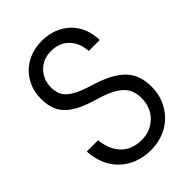

<svg xmlns="http://www.w3.org/2000/svg" viewBox="-226 -844 950 950"><g transform="rotate(-45 249.0 -369.5)"><path d="M22 -207Q25 -157 42.5 -116.5Q60 -76 90.5 -47Q121 -18 162 -2.5Q203 13 253 13Q301 13 342 -3.5Q383 -20 412.5 -49.5Q442 -79 459 -119Q476 -159 476 -206Q476 -248 464.5 -281Q453 -314 428 -339.5Q403 -365 363 -385.5Q323 -406 265 -423Q226 -435 198.5 -448Q171 -461 153.5 -476.5Q136 -492 128.5 -511.5Q121 -531 121 -555Q121 -611 157 -647.5Q193 -684 249 -684Q306 -684 341.5 -648Q377 -612 381 -552H458Q457 -597 441.5 -634Q426 -671 399 -697Q372 -723 334 -737.5Q296 -752 251 -752Q206 -752 168.5 -737Q131 -722 104 -695.5Q77 -669 61.5 -632.5Q46 -596 46 -553Q46 -514 56 -484Q66 -454 88.5 -431Q111 -408 147.5 -389.5Q184 -371 236 -356Q282 -343 313.5 -328Q345 -313 364.5 -295Q384 -277 392.5 -254Q401 -231 401 -202Q401 -170 390 -143Q379 -116 359.5 -96.5Q340 -77 313.5 -66Q287 -55 255 -55Q189 -55 149 -94.5Q109 -134 101 -207Z"/></g></svg>

Font: Involve
Style: Regular
Weight: 400
Designer: Stefan Peev
Foundry: Context Ltd.
Version: Version 1.001